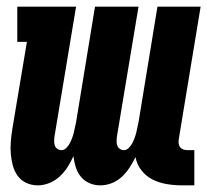

<svg xmlns="http://www.w3.org/2000/svg" viewBox="-20 -550 640 578"><path d="M94 8Q75 8 59 0.5Q43 -7 33 -21Q23 -35 18.5 -52Q14 -69 12.5 -87Q11 -105 12.5 -123.5Q14 -142 17 -161L61 -424H32V-530H209L144 -139Q143 -132 143 -125Q143 -118 145 -112Q147 -106 152.5 -102Q158 -98 165 -98Q173 -98 179.5 -104.5Q186 -111 190 -118.5Q194 -126 197 -134Q200 -142 202 -150Q204 -158 205.5 -166Q207 -174 209 -182L266 -530H397L332 -139Q331 -132 331 -125Q331 -118 333 -112Q335 -106 340.5 -102Q346 -98 353 -98Q361 -98 367.5 -104.5Q374 -111 378 -118.5Q382 -126 385 -134Q388 -142 390 -150Q392 -158 393.5 -166Q395 -174 397 -182L454 -530H584L518 -130Q517 -123 518 -117Q519 -111 522.5 -106.5Q526 -102 532 -100Q538 -98 545 -98H565V8H527Q504 8 481 4Q458 0 438.5 -10Q419 -20 405.5 -37.5Q392 -55 388 -77Q380 -61 370 -45.5Q360 -30 346.5 -17.5Q333 -5 316 1.5Q299 8 282 8Q264 8 248.5 1Q233 -6 223 -18.5Q213 -31 208 -47Q203 -63 201 -80Q194 -64 184 -48Q174 -32 160 -19Q146 -6 128.5 1Q111 8 94 8Z"/></svg>

Font: Iosevka Curly Slab HvEx
Style: Italic
Weight: 900
Width: 7
Italic angle: -9°
Monospace: yes
Designer: Belleve Invis
Foundry: Belleve Invis
Version: Version 11.1.0; ttfautohint (v1.8.3)